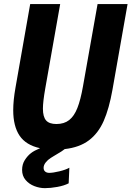

<svg xmlns="http://www.w3.org/2000/svg" viewBox="-20 -746 666 973"><path d="M92 115Q92 86.5 105.8 65Q119.5 43.5 137 30Q152 18 183 5Q111.5 -10.5 79.2 -58.5Q47 -106.5 47 -187.5Q47 -237.5 58.5 -302L133 -725.5H285L209.5 -298.5Q197.5 -230.5 197.5 -195.5Q197.5 -154 213.5 -135.8Q229.5 -117.5 266 -117.5Q305 -117.5 330.5 -137.5Q356 -157.5 372.2 -198.8Q388.5 -240 400.5 -308.5L474.5 -725.5H626.5L550 -291.5Q533 -195.5 505.5 -133Q478 -70.5 430.5 -34.8Q383 1 308 9.5Q297 19 266.5 36.5L254 44Q251.5 45.5 237 54.5Q222.5 63.5 211.8 77Q201 90.5 201 104.5Q201 117 209 123.5Q217 130 229.5 130Q248.5 130 280.8 122.2Q313 114.5 331.5 104L328 183Q305 195 270.5 201.2Q236 207.5 207.5 207.5Q181 207.5 154.2 197.2Q127.5 187 109.8 166.2Q92 145.5 92 115Z"/></svg>

Font: JuliaMono ExtraBoldItalic
Style: Regular
Weight: 800
Italic angle: -9°
Monospace: yes
Designer: cormullion
Foundry: corm
Version: Version 0.049; ttfautohint (v1.8.4)